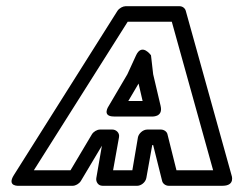

<svg xmlns="http://www.w3.org/2000/svg" viewBox="-20 -573 787 618"><path d="M498 -156H454C439 -156 426 -142 424 -131L406 -25H344L363 -131C366 -146 353 -156 342 -156H302C292 -156 281 -149 276 -141L207 -25H89L391 -503H533L666 -25H548L519 -141C517 -150 507 -156 498 -156ZM473 -106 502 10C504 18 513 25 523 25H696C739 25 725 -10 725 -10L578 -538C576 -546 568 -553 558 -553H384C376 -553 364 -547 358 -538L25 -10C0 29 42 25 42 25H214C223 25 234 19 240 10L308 -104L290 0C288 11 295 25 310 25H422C433 25 448 15 451 0L470 -106ZM347 -198H467C467 -198 506 -194 497 -232L473 -334L466 -395C466 -395 437 -436 418 -395L390 -334L330 -232C330 -232 306 -198 347 -198ZM393 -248 426 -304 439 -248Z"/></svg>

Font: Asimov
Style: XWidOuIt
Weight: 500
Designer: Google
Version: Version 2.000980; 2014